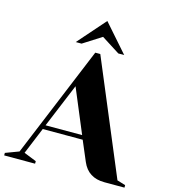

<svg xmlns="http://www.w3.org/2000/svg" viewBox="-149 -1007 979 1110"><g transform="rotate(15 340.0 -452.5)"><path d="M90 -45 165 -15V0H-20V-15L60 -45L335 -710H365L650 -30L700 -15V0H580Q482 0 446 -85L395 -205H156ZM275 -493 166 -230H385ZM210 -740 355 -905 500 -740H465L355 -810L245 -740Z"/></g></svg>

Font: Yeseva One
Style: Regular
Weight: 400
Designer: Jovanny Lemonad
Foundry: Jovanny Lemonad
Version: Version 2.000